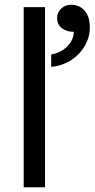

<svg xmlns="http://www.w3.org/2000/svg" viewBox="-20 -790 399 810"><path d="M170 -760V0H80V-760ZM359 -675Q359 -633 337.5 -596Q316 -559 278.5 -535.5Q241 -512 196 -508V-560Q238 -568 264.5 -595Q291 -622 291 -656Q264 -655 242.5 -670Q221 -685 221 -714Q221 -738 238.5 -754Q256 -770 279 -770Q315 -770 337 -745Q359 -720 359 -675Z"/></svg>

Font: Goli
Style: Regular
Weight: 400
Designer: jaikishan Patel
Foundry: MagicType
Version: Version 1.000